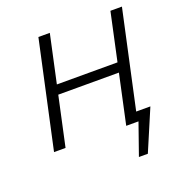

<svg xmlns="http://www.w3.org/2000/svg" viewBox="-149 -788 1059 1113"><g transform="rotate(-20 381.0 -231.5)"><path d="M566.2 0V-58H681.5L652 0ZM518.7 195 607.4 -58H681.5L573.8 195ZM511.4 0 653.4 -658H724.4L581.4 0ZM66.1 0 209.1 -658H279.5L137.1 0ZM155 -304.5 167.9 -363H637.8L625.5 -304.5Z"/></g></svg>

Font: Ysabeau
Style: Bold Italic
Weight: 700
Italic angle: -12°
Designer: Christian Thalmann (Catharsis Fonts)
Version: Version 2.002